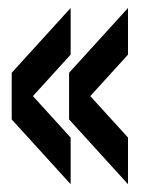

<svg xmlns="http://www.w3.org/2000/svg" viewBox="-20 -560 393 492"><path d="M161 -420 10 -254V-373.5L161 -539.5ZM161 -88 10 -254V-373.5L161 -207.5ZM308 -420 157 -254V-373.5L308 -539.5ZM308 -88 157 -254V-373.5L308 -207.5Z"/></svg>

Font: Big Shoulders Display Thin ExtraBold
Style: Regular
Weight: 800
Version: Version 2.002